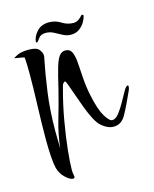

<svg xmlns="http://www.w3.org/2000/svg" viewBox="-94 -589 575 715"><g transform="rotate(-15 194.0 -231.0)"><path d="M99 62Q89 62 71.5 46.5Q54 31 47 6Q43 -11 41 -40Q39 -69 39 -105Q39 -165 41.5 -234Q44 -303 44 -358Q44 -376 43.5 -392Q43 -408 42 -420Q40 -422 30.5 -423.5Q21 -425 12.5 -426.5Q4 -428 4 -428Q4 -430 19.5 -437.5Q35 -445 64 -445Q94 -445 103.5 -432.5Q113 -420 113 -411Q113 -409 113 -406Q113 -403 112 -401Q101 -348 91 -276.5Q81 -205 81 -126Q81 -107 81.5 -92.5Q82 -78 82 -67V-58Q88 -114 103 -164.5Q118 -215 133 -275Q145 -327 153.5 -355.5Q162 -384 171.5 -395.5Q181 -407 194 -407Q212 -407 219 -392Q226 -377 228 -351Q230 -325 232 -291.5Q234 -258 242 -220Q254 -163 270 -137Q286 -111 297 -111Q310 -111 323 -127.5Q336 -144 348 -166Q360 -188 369.5 -204.5Q379 -221 385 -221Q388 -221 388 -216Q388 -212 385 -203Q360 -147 343 -116.5Q326 -86 296 -86Q273 -86 250 -106Q238 -116 226.5 -138.5Q215 -161 205 -188Q195 -215 186.5 -239.5Q178 -264 172 -280Q166 -296 164 -296Q162 -296 157.5 -292Q153 -288 151 -278Q134 -216 123.5 -155.5Q113 -95 108 -46.5Q103 2 103 28Q103 41 104.5 46.5Q106 52 106 55Q106 62 99 62ZM231 -458Q215 -458 200 -466Q185 -474 171 -481.5Q157 -489 141 -489Q122 -489 114 -478Q106 -467 102 -463Q97 -463 97 -466Q99 -487 116 -505.5Q133 -524 163 -524Q187 -524 207.5 -511Q228 -498 251 -498Q262 -498 271 -504Q280 -510 287 -519Q294 -519 294 -516Q293 -506 285.5 -492.5Q278 -479 264.5 -468.5Q251 -458 231 -458Z"/></g></svg>

Font: Comforter
Style: Regular
Weight: 400
Designer: Robert E. Leuschke
Foundry: Robert E. Leuschke
Version: Version 1.013; ttfautohint (v1.8.3)